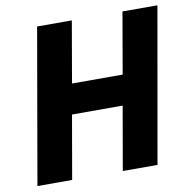

<svg xmlns="http://www.w3.org/2000/svg" viewBox="-79 -778 845 855"><g transform="rotate(-10 344.0 -350.0)"><path d="M530 -700 482 -423H253L301 -700H144L22 0H179L229 -287H458L408 0H565L688 -700Z"/></g></svg>

Font: Fixel Text 20240404
Style: Bold Italic
Weight: 700
Width: 4
Italic angle: -10°
Designer: AlfaBravo + MacPaw
Foundry: Kyrylo Tkachov, Marchela Mozhyna, Serhii Makarenko, Maria Weinstein, Zakhar Kryvoshyya
Version: Version 1.211;Glyphs 3.2 (3225)